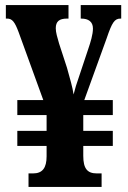

<svg xmlns="http://www.w3.org/2000/svg" viewBox="-20 -734 501 754"><path d="M92 0H379V-53H360C323 -53 307 -72 307 -122V-161H423V-220H307V-282H423V-341H311L399 -584C420 -646 430 -661 453 -661H456V-714H297V-661H299C327 -661 345 -649 345 -622C345 -599 336 -569 326 -540L291 -435C281 -407 274 -384 269 -363C265 -391 255 -425 243 -468L212 -563C205 -587 199 -607 199 -623C199 -650 213 -661 243 -661H249V-714H3V-661H8C28 -661 38 -648 53 -608L150 -341H48V-282H163V-220H48V-161H163V-120C163 -75 147 -53 110 -53H92Z"/></svg>

Font: Noto Serif Hebrew ExtraCondensed ExtraBold
Style: Regular
Weight: 800
Width: 2
Designer: Monotype Design Team
Foundry: Monotype Imaging Inc.
Version: Version 2.004